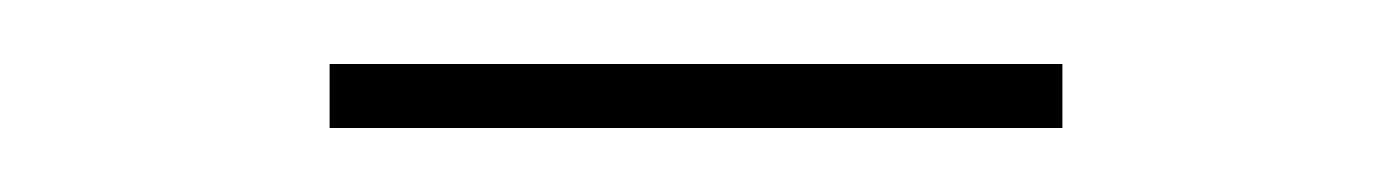

<svg xmlns="http://www.w3.org/2000/svg" viewBox="-20 -335 435 60"><path d="M312 -295H83V-315H312Z"/></svg>

Font: IBM Plex Sans Thin
Style: Regular
Weight: 250
Designer: Mike Abbink, Paul van der Laan, Pieter van Rosmalen
Foundry: Bold Monday
Version: Version 3.201